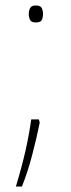

<svg xmlns="http://www.w3.org/2000/svg" viewBox="-20 -552 260 701"><path d="M85 -501Q85 -513 90 -522.5Q95 -532 110 -532Q128 -532 132.5 -522.5Q137 -513 137 -501Q137 -488 132.5 -479Q128 -470 110 -470Q95 -470 90 -479Q85 -488 85 -501ZM125 -104Q114 -49 97.5 14Q81 77 60 129H38Q60 56 73 -1.5Q86 -59 94 -116H122Z"/></svg>

Font: Noto Sans Lao Looped Thin
Style: Regular
Weight: 100
Designer: Mark Frömberg, Ben Mitchell
Foundry: The Fontpad Ltd
Version: Version 1.002; ttfautohint (v1.8.4.7-5d5b)